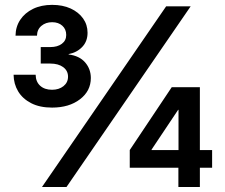

<svg xmlns="http://www.w3.org/2000/svg" viewBox="-20 -753 905 773"><path d="M189.5 -319.8Q140.1 -319.8 105.5 -337.6Q70.8 -355.5 53 -385.3Q35.2 -415 34.7 -452.1H123.5Q124 -423.8 141.8 -407.7Q159.7 -391.6 189.5 -391.6Q217.3 -391.6 235.6 -406.2Q253.9 -420.9 253.9 -444.3Q253.9 -468.3 234.4 -482.7Q214.8 -497.1 182.6 -497.1H144V-563.5H182.6Q211.4 -563.5 229 -576.7Q246.6 -589.8 246.6 -612.3Q246.6 -635.3 231 -649.4Q215.3 -663.6 189.9 -663.6Q164.1 -663.6 146.7 -648.9Q129.4 -634.3 128.9 -609.4H42.5Q43 -645.5 61.5 -673.3Q80.1 -701.2 113 -717.3Q146 -733.4 189.9 -733.4Q232.4 -733.4 264.4 -718.8Q296.4 -704.1 314.5 -678.7Q332.5 -653.3 332.5 -621.1Q332.5 -586.4 311 -564Q289.6 -541.5 256.3 -535.2V-533.7Q299.8 -528.3 322.8 -501.7Q345.7 -475.1 345.7 -439Q345.7 -386.7 302 -353.3Q258.3 -319.8 189.5 -319.8ZM148.9 0 648.9 -727.5H747.6L247.6 0ZM502.4 -77.6V-148.9L671.4 -401.9H730.5V-311H697.3L590.3 -150.9V-148.9H834V-77.6ZM698.2 0V-99.1L698.7 -130.9V-401.9H784.7V0Z"/></svg>

Font: Inter 28pt SemiBold
Style: Regular
Weight: 600
Designer: Rasmus Andersson
Foundry: rsms
Version: Version 4.001;git-66647c0bb